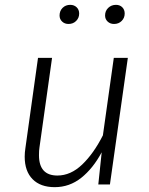

<svg xmlns="http://www.w3.org/2000/svg" viewBox="-20 -762 617 793"><path d="M82 -115Q82 -132 85 -151L137 -523H195L143 -153Q141 -141 141 -121Q141 -37 217 -37Q272 -37 319.5 -82.5Q367 -128 405 -203L450 -523H508L434 0H386L400 -133Q364 -66 315.5 -27.5Q267 11 206 11Q147 11 114.5 -22Q82 -55 82 -115ZM226 -698Q226 -717 238.5 -729.5Q251 -742 270 -742Q286 -742 296.5 -732Q307 -722 307 -706Q307 -688 294.5 -675.5Q282 -663 263 -663Q247 -663 236.5 -673Q226 -683 226 -698ZM414 -698Q414 -717 427 -729.5Q440 -742 459 -742Q475 -742 485 -732Q495 -722 495 -706Q495 -688 482.5 -675.5Q470 -663 451 -663Q435 -663 424.5 -673Q414 -683 414 -698Z"/></svg>

Font: Fira Sans Light
Style: Italic
Weight: 300
Italic angle: -8°
Designer: bBox Type GmbH & Carrois Corporate GbR & Edenspiekermann AG
Foundry: bBox Type GmbH & Carrois Corporate GbR & Edenspiekermann AG
Version: Version 4.301